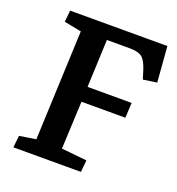

<svg xmlns="http://www.w3.org/2000/svg" viewBox="-128 -805 840 909"><g transform="rotate(20 292.5 -350.0)"><path d="M46 -60 129 -73 152 -625 65 -642 71 -700H561L575 -521L506 -511L493 -553Q479 -598 460 -613.5Q441 -629 398 -629H282L272 -389H494L490 -313H269L258 -73L386 -60L380 0H40Z"/></g></svg>

Font: Literata 12pt SemiBold
Style: Italic
Weight: 600
Italic angle: -2°
Designer: Latin by Veronika Burian and Jose Scaglione. Greek by Irene Vlachou. Cyrillic by Vera Evstafieva
Foundry: TypeTogether
Version: Version 3.002